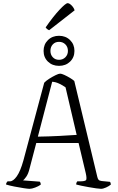

<svg xmlns="http://www.w3.org/2000/svg" viewBox="-20 -1187 742 1207"><path d="M166 0Q156 0 129.5 -4Q103 -8 72 -14Q41 -20 18 -27Q18 -33 21.5 -39Q25 -45 28 -47H42Q63 -47 85.5 -78.5Q108 -110 127 -178L258 -667Q269 -679 289.5 -692Q310 -705 329.5 -714.5Q349 -724 358 -724Q367 -724 384.5 -716Q402 -708 419.5 -697.5Q437 -687 447 -678L592 -74Q595 -62 600 -56.5Q605 -51 619 -49L671 -44Q673 -43 675 -37Q677 -31 677 -27Q666 -17 647 -8.5Q628 0 615 0Q606 0 584.5 -3Q563 -6 538 -10.5Q513 -15 491 -19.5Q469 -24 459 -27Q459 -35 461.5 -40Q464 -45 466 -47H482Q511 -47 519.5 -53.5Q528 -60 519 -99L474 -288H208L166 -128Q158 -94 145 -76Q132 -58 125 -53L230 -45Q232 -43 234 -39Q236 -35 236 -26Q222 -16 201 -8Q180 0 166 0ZM218 -328Q287 -329 353.5 -332.5Q420 -336 462 -339L392 -638Q374 -651 351.5 -661.5Q329 -672 308 -673ZM351 -773Q309 -773 281.5 -799.5Q254 -826 254 -867Q254 -908 281.5 -935Q309 -962 351 -962Q393 -962 420.5 -935Q448 -908 448 -867Q448 -826 420.5 -799.5Q393 -773 351 -773ZM351 -811Q375 -811 391 -827Q407 -843 407 -867Q407 -892 391 -908Q375 -924 351 -924Q327 -924 312 -908Q297 -892 297 -867Q297 -843 312 -827Q327 -811 351 -811ZM289 -997Q281 -1000 275 -1005.5Q269 -1011 267 -1015Q315 -1084 354 -1125.5Q393 -1167 405 -1167Q416 -1167 430 -1153Q444 -1139 449 -1122Z"/></svg>

Font: Texturina 72pt ExtraLight
Style: Regular
Weight: 200
Designer: Guillermo Torres Carreño
Foundry: Omnibus-Type
Version: Version 1.002; ttfautohint (v1.8.3)